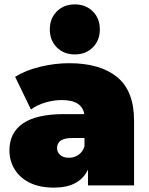

<svg xmlns="http://www.w3.org/2000/svg" viewBox="-20 -845 679 875"><path d="M381 0V-72Q342 10 226 10Q159 10 114 -13Q69 -36 46 -74.5Q23 -113 23 -160Q23 -240 84.5 -282.5Q146 -325 273 -325H364Q359 -356 334 -372.5Q309 -389 261 -389Q224 -389 186 -377.5Q148 -366 121 -346L49 -495Q97 -525 164 -541Q231 -557 295 -557Q436 -557 513.5 -494Q591 -431 591 -294V0ZM365 -178V-216H309Q240 -216 240 -170Q240 -151 254.5 -138.5Q269 -126 294 -126Q317 -126 336.5 -138.5Q356 -151 365 -178ZM321 -597Q271 -597 239 -629Q207 -661 207 -711Q207 -761 239 -793Q271 -825 321 -825Q371 -825 403 -793Q435 -761 435 -711Q435 -661 403 -629Q371 -597 321 -597Z"/></svg>

Font: Montserrat Black
Style: Regular
Weight: 900
Designer: Julieta Ulanovsky
Foundry: Julieta Ulanovsky
Version: Version 9.000; ttfautohint (v1.8.4.7-5d5b)